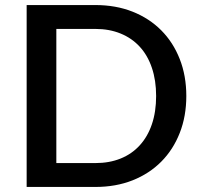

<svg xmlns="http://www.w3.org/2000/svg" viewBox="-20 -740 800 760"><path d="M717.5 -360Q717.5 -280 691.5 -213.8Q665.5 -147.5 618.2 -100Q571 -52.5 504.8 -26.2Q438.5 0 357.5 0H85.5V-720H357.5Q438.5 -720 504.8 -693.8Q571 -667.5 618.2 -620Q665.5 -572.5 691.5 -506.2Q717.5 -440 717.5 -360ZM598 -360Q598 -422 581.2 -471.5Q564.5 -521 533.2 -555Q502 -589 457.5 -607.2Q413 -625.5 357.5 -625.5H203V-94.5H357.5Q413 -94.5 457.5 -112.5Q502 -130.5 533.2 -164.8Q564.5 -199 581.2 -248.2Q598 -297.5 598 -360Z"/></svg>

Font: Lato 2
Style: Regular
Weight: 600
Designer: Lukasz Dziedzic with Adam Twardoch and Botio Nikoltchev
Foundry: tyPoland Lukasz Dziedzic
Version: Version 2.015; 2015-08-06; http://www.latofonts.com/